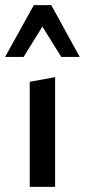

<svg xmlns="http://www.w3.org/2000/svg" viewBox="-31 -729 331 749"><path d="M85 0V-410L184 -428V0ZM208 -507 119 -650 101 -709H169L280 -507ZM-11 -507 101 -709H169L151 -652L61 -507Z"/></svg>

Font: Ysabeau Infant SemiBold
Style: Regular
Weight: 600
Designer: Christian Thalmann (Catharsis Fonts)
Version: Version 2.002; featfreeze: ss01,ss02,lnum